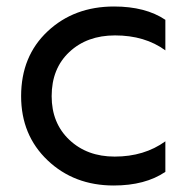

<svg xmlns="http://www.w3.org/2000/svg" viewBox="-20 -561 569 591"><path d="M489 -500V-406Q426 -452 334 -452Q248 -452 193.5 -401Q139 -350 139 -265Q139 -182 193.5 -130.5Q248 -79 333 -79Q424 -79 489 -126V-32Q427 10 330 10Q208 10 126.5 -67.5Q45 -145 45 -265Q45 -388 126.5 -464.5Q208 -541 331 -541Q428 -541 489 -500Z"/></svg>

Font: Roundo Medium
Style: Regular
Weight: 500
Designer: Namrata Goyal (Gurmukhi), Shiva Nallaperumal (Latin)
Foundry: Indian Type Foundry
Version: Version 1.000;PS 1.0;hotconv 1.0.88;makeotf.lib2.5.647800